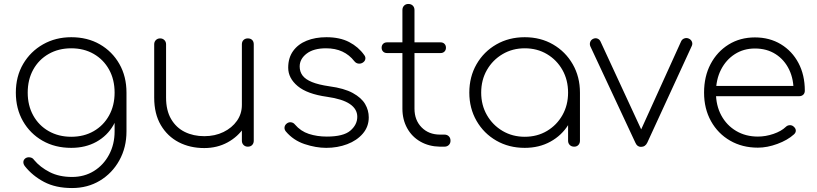

<svg xmlns="http://www.w3.org/2000/svg" viewBox="-20 -741 4126 970"><path d="M340 6Q258 6 195 -30Q132 -66 96 -129Q60 -192 60 -273Q60 -355 97 -418Q134 -481 197.5 -517Q261 -553 340 -553Q422 -553 484.5 -517Q547 -481 583 -418Q619 -355 619 -273L584 -233Q584 -163 553 -109Q522 -55 467 -24.5Q412 6 340 6ZM344 209Q261 209 202.5 178Q144 147 106 99Q98 89 98 78Q98 67 108 59Q118 52 131.5 54Q145 56 152 67Q183 104 231 128.5Q279 153 344 153Q406 153 454.5 123Q503 93 531 40.5Q559 -12 559 -77V-236L586 -273H619V-77Q619 4 583 69Q547 134 485 171.5Q423 209 344 209ZM340 -50Q404 -50 453.5 -78.5Q503 -107 531 -157.5Q559 -208 559 -273Q559 -339 531 -389.5Q503 -440 453.5 -468.5Q404 -497 340 -497Q276 -497 226 -468.5Q176 -440 148 -389.5Q120 -339 120 -273Q120 -208 148 -157.5Q176 -107 226 -78.5Q276 -50 340 -50Z M1012 7Q940 7 883 -22.5Q826 -52 792.5 -109Q759 -166 759 -248V-517Q759 -530 767.5 -538.5Q776 -547 789 -547Q802 -547 810.5 -538.5Q819 -530 819 -517V-248Q819 -183 844.5 -139.5Q870 -96 913.5 -74.5Q957 -53 1012 -53Q1066 -53 1109 -74Q1152 -95 1177 -130.5Q1202 -166 1202 -211H1252Q1248 -149 1215 -99.5Q1182 -50 1129.5 -21.5Q1077 7 1012 7ZM1232 0Q1219 0 1210.5 -8.5Q1202 -17 1202 -30V-517Q1202 -531 1210.5 -539Q1219 -547 1232 -547Q1246 -547 1254 -539Q1262 -531 1262 -517V-30Q1262 -17 1254 -8.5Q1246 0 1232 0Z M1628 6Q1576 6 1519 -13Q1462 -32 1424 -77Q1416 -87 1417.5 -98.5Q1419 -110 1430 -118Q1440 -125 1451.5 -123Q1463 -121 1470 -112Q1499 -78 1540.5 -64.5Q1582 -51 1631 -51Q1715 -51 1750 -81Q1785 -111 1785 -151Q1785 -190 1747.5 -215.5Q1710 -241 1632 -252Q1532 -266 1484 -306Q1436 -346 1436 -399Q1436 -449 1461 -483.5Q1486 -518 1529.5 -535.5Q1573 -553 1629 -553Q1697 -553 1744 -528.5Q1791 -504 1820 -463Q1828 -453 1825.5 -441.5Q1823 -430 1810 -423Q1800 -418 1789 -420Q1778 -422 1770 -432Q1745 -464 1709.5 -480.5Q1674 -497 1627 -497Q1564 -497 1529 -470Q1494 -443 1494 -405Q1494 -379 1508.5 -359.5Q1523 -340 1556 -326.5Q1589 -313 1644 -305Q1719 -295 1762.5 -271Q1806 -247 1824.5 -215.5Q1843 -184 1843 -148Q1843 -101 1813 -66Q1783 -31 1734 -12.5Q1685 6 1628 6Z M2202 0Q2147 -1 2104 -25.5Q2061 -50 2037 -93.5Q2013 -137 2013 -192V-690Q2013 -704 2021.5 -712.5Q2030 -721 2043 -721Q2057 -721 2065.5 -712.5Q2074 -704 2074 -690V-192Q2074 -134 2110 -97.5Q2146 -61 2203 -61H2225Q2239 -61 2247.5 -52.5Q2256 -44 2256 -30Q2256 -17 2247.5 -8.5Q2239 0 2225 0ZM1935 -473Q1923 -473 1915.5 -480.5Q1908 -488 1908 -500Q1908 -512 1915.5 -519.5Q1923 -527 1935 -527H2206Q2218 -527 2225.5 -519.5Q2233 -512 2233 -500Q2233 -488 2225.5 -480.5Q2218 -473 2206 -473Z M2631 6Q2551 6 2487.5 -30.5Q2424 -67 2387.5 -130.5Q2351 -194 2351 -273Q2351 -353 2387.5 -416.5Q2424 -480 2487.5 -516.5Q2551 -553 2631 -553Q2711 -553 2774 -516.5Q2837 -480 2873.5 -416.5Q2910 -353 2910 -273L2885 -233Q2885 -165 2851.5 -111Q2818 -57 2761 -25.5Q2704 6 2631 6ZM2631 -50Q2694 -50 2743.5 -79.5Q2793 -109 2821.5 -159.5Q2850 -210 2850 -273Q2850 -337 2821.5 -387.5Q2793 -438 2743.5 -467.5Q2694 -497 2631 -497Q2569 -497 2519 -467.5Q2469 -438 2440 -387.5Q2411 -337 2411 -273Q2411 -210 2440 -159.5Q2469 -109 2519 -79.5Q2569 -50 2631 -50ZM2881 0Q2867 0 2858.5 -8.5Q2850 -17 2850 -30V-213L2869 -273H2910V-30Q2910 -17 2902 -8.5Q2894 0 2881 0Z M3218 1Q3199 1 3190 -20L2962 -508Q2958 -519 2962 -529.5Q2966 -540 2977 -545Q2988 -550 2998.5 -546Q3009 -542 3014 -531L3238 -47H3201L3421 -532Q3426 -543 3437.5 -547Q3449 -551 3460 -546Q3471 -541 3475.5 -530.5Q3480 -520 3475 -509L3250 -20Q3240 1 3218 1Z M3809 5Q3730 5 3668.5 -30.5Q3607 -66 3572 -129Q3537 -192 3537 -273Q3537 -355 3570 -417.5Q3603 -480 3661 -516Q3719 -552 3794 -552Q3868 -552 3925 -517.5Q3982 -483 4014 -422.5Q4046 -362 4046 -283Q4046 -270 4038 -262.5Q4030 -255 4017 -255H3577V-307H4033L3989 -274Q3991 -339 3967 -389Q3943 -439 3898.5 -467.5Q3854 -496 3794 -496Q3737 -496 3692.5 -467.5Q3648 -439 3622.5 -389Q3597 -339 3597 -273Q3597 -208 3624 -158Q3651 -108 3699 -79.5Q3747 -51 3809 -51Q3848 -51 3887.5 -64.5Q3927 -78 3950 -100Q3958 -108 3969.5 -108.5Q3981 -109 3989 -102Q4000 -93 4000.5 -82Q4001 -71 3991 -62Q3959 -33 3907.5 -14Q3856 5 3809 5Z"/></svg>

Font: ComfortaaLight
Style: Regular
Weight: 300
Designer: Johan Aakerlund
Foundry: Johan Aakerlund
Version: Version 3.104; ttfautohint (v1.8.1.43-b0c9)